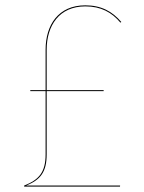

<svg xmlns="http://www.w3.org/2000/svg" viewBox="-20 -690 533 710"><path d="M295.5 -666.4C353.5 -666.4 393.1 -644.5 425.3 -606.4L428.6 -608.7C395.1 -648.2 353.9 -670.3 295.5 -670.3C196 -670.3 148.6 -598 148.6 -505.9V-356.8H92V-352.9H148.6V-119.7C148.6 -53.1 124.6 -25.5 69.3 -3.8V0H423.8L424.1 -3.9H77C129.6 -25.1 152.6 -53.8 152.6 -119.8V-352.9H363.3V-356.8H152.6V-505.9C152.6 -596.1 199.3 -666.4 295.5 -666.4Z"/></svg>

Font: Fira Sans Four
Style: Regular
Weight: 100
Designer: Carrois Corporate & Edenspiekermann AG
Foundry: Carrois Corporate GbR & Edenspiekermann AG
Version: Version 4.203;PS 004.203;hotconv 1.0.88;makeotf.lib2.5.64775